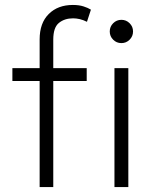

<svg xmlns="http://www.w3.org/2000/svg" viewBox="-20 -755 623 775"><path d="M140 0V-428H30V-480H140V-596Q140 -662 176.8 -698.5Q213.5 -735 274 -735Q299 -735 317 -729.2Q335 -723.5 347 -716L331 -667Q316 -674.5 302 -677.8Q288 -681 275 -681Q240.5 -681 217.8 -662.5Q195 -644 195 -595V-480H330V-428H195V0ZM442 0V-480H498V0ZM470 -581Q450.5 -581 436.8 -594.8Q423 -608.5 423 -628Q423 -647.5 436.8 -661.2Q450.5 -675 470 -675Q489.5 -675 503.2 -661.2Q517 -647.5 517 -628Q517 -608.5 503.2 -594.8Q489.5 -581 470 -581Z"/></svg>

Font: Geologica Thin
Style: Regular
Weight: 100
Designer: Sindre Bremnes, Frode Helland
Foundry: Monokrom Skriftforlag AS
Version: Version 1.010; ttfautohint (v1.8.4.7-5d5b);gftools[0.9.28]